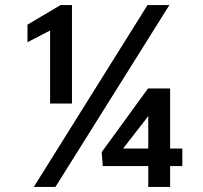

<svg xmlns="http://www.w3.org/2000/svg" viewBox="-20 -735 798 755"><path d="M563 -82H384L380 -137L562 -387H649V-151H697V-82H649V0H563ZM563 -279 555 -268 464 -151H563ZM177 -615 88 -569V-638L218 -715H263V-328H177ZM560 -715H646L198 0H113Z"/></svg>

Font: Freesentation 6 SemiBold
Style: Regular
Weight: 600
Designer: glyphs from Roboto by Christian Robertson / Hangul glyphs from Noto Sans CJK(Source Han Sans) by Jang Soo-young and Kang
Foundry: PT&
Version: Version 2.001